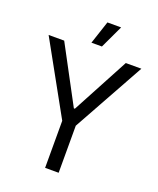

<svg xmlns="http://www.w3.org/2000/svg" viewBox="-159 -972 876 1066"><g transform="rotate(20 279.0 -438.5)"><path d="M369 -877H288L243 -741H305ZM239 0H319V-278L553 -700H461L282 -365H276L97 -700H5L239 -278Z"/></g></svg>

Font: Fixel Text Regular
Style: Regular
Weight: 400
Width: 4
Designer: AlfaBravo + MacPaw
Foundry: Kyrylo Tkachov, Marchela Mozhyna, Serhii Makarenko, Maria Weinstein, Zakhar Kryvoshyya
Version: Version 1.211